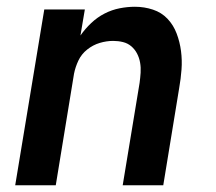

<svg xmlns="http://www.w3.org/2000/svg" viewBox="-20 -548 640 568"><path d="M25 0 111 -520H231L218 -443Q232 -463 250 -480Q268 -497 289.5 -508Q311 -519 334 -523.5Q357 -528 379 -528Q407 -528 432.5 -519.5Q458 -511 475.5 -492.5Q493 -474 502.5 -449Q512 -424 515.5 -397Q519 -370 517 -342.5Q515 -315 510 -287L463 0H343L393 -303Q395 -318 396 -333Q397 -348 394.5 -362.5Q392 -377 385.5 -389.5Q379 -402 368.5 -411Q358 -420 344 -423.5Q330 -427 315 -427Q295 -427 275 -421Q255 -415 238 -401.5Q221 -388 212 -369Q203 -350 199 -330L145 0Z"/></svg>

Font: Iosevka SS04 Extended
Style: Bold Italic
Weight: 700
Width: 7
Italic angle: -9°
Monospace: yes
Designer: Belleve Invis
Foundry: Belleve Invis
Version: Version 19.0.0; ttfautohint (v1.8.4)